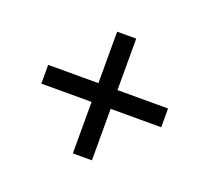

<svg xmlns="http://www.w3.org/2000/svg" viewBox="-80 -668 648 596"><g transform="rotate(20 244.5 -370.0)"><path d="M47 -401H213V-571H276V-401H443V-339H276V-169H213V-339H47Z"/></g></svg>

Font: Encode Sans Normal
Style: Regular
Weight: 400
Designer: Pablo Impallari, Andres Torresi
Foundry: Pablo Impallari, Andres Torresi
Version: Version 1.000; ttfautohint (v1.00) -l 8 -r 50 -G 200 -x 14 -